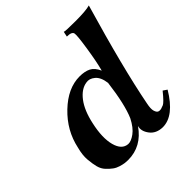

<svg xmlns="http://www.w3.org/2000/svg" viewBox="-195 -851 1008 1008"><g transform="rotate(-45 309.5 -346.5)"><path d="M619 -710Q513 -348 471 -130Q464 -96 469 -79.5Q474 -63 482.5 -59Q491 -55 504 -58Q517 -62 523.5 -65Q530 -68 543 -81Q556 -94 577 -120L599 -105Q526 17 442 17Q394 16 369.5 -16.5Q345 -49 354 -80Q292 10 191 10Q180 10 168 8.5Q156 7 137.5 1.5Q119 -4 104.5 -14.5Q90 -25 74 -42Q58 -59 51.5 -83.5Q45 -108 42 -143Q39 -178 51 -223Q73 -327 153.5 -404Q234 -481 321 -481Q359 -481 384 -468.5Q409 -456 425 -420Q439 -472 452 -557Q465 -642 462 -658Q459 -676 422 -676L428 -705Q435 -701 512 -701Q589 -701 619 -710ZM403 -351Q397 -398 373 -418Q349 -438 324 -433Q282 -427 247.5 -382Q213 -337 196 -258Q176 -168 191.5 -110Q207 -52 251 -49Q272 -48 301 -69Q330 -90 354 -137Q385 -208 403 -351Z"/></g></svg>

Font: GFS Artemisia
Style: Bold Italic
Weight: 700
Italic angle: -12°
Designer: Designed by Takis Katsoulidis and George D. Matthiopoulos.
Foundry: Designed by Takis Katsoulidis and George D. Matthiopoulos.
Version: Version 1.0